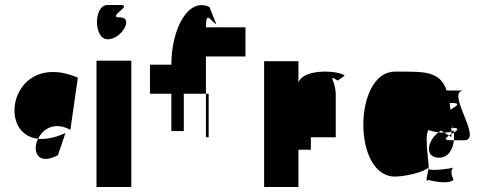

<svg xmlns="http://www.w3.org/2000/svg" viewBox="-20 -752 1946 772"><path d="M133 -194C109 -145 130 -84 213 -128L243 -217C199 -197 162 -191 133 -194ZM133 -194C152 -233 198 -265 263 -230L293 -440C28 -552 -39 -212 133 -194Z M368 0H508V-508H368ZM413 -594C469 -594 519 -682 463 -682C405 -682 519 -732 463 -732H413C355 -732 356 -594 413 -594Z M583 -375H669V-225H719V-375H808V-525H967V-642H808C808 -714 828 -666 850 -654L822 -724C736 -764 669 -635 669 -492H583ZM808 -200H819V-375H808Z M1042 0H1180V-150H1230V-200H1330V-370C1330 -431 1294 -455 1338 -428L1366 -448C1342 -469 1200 -478 1180 -420V-506H1042Z M1568 -42C1603 -42 1684 -58 1703 -79C1704 -78 1704 -76 1703 -72C1700 -74 1700 -76 1703 -79C1708 -76 1684 -208 1703 -229C1705 -228 1723 -222 1743 -220C1746 -222 1750 -225 1753 -227L1766 -219C1777 -219 1787 -220 1795 -223V-238H1800C1799 -242 1797 -247 1796 -252C1798 -248 1800 -243 1801 -238C1828 -237 1820 -229 1805 -219C1806 -209 1806 -198 1805 -188H1846C1926 -188 1766 -388 1846 -388H1776C1748 -468 1687 -464 1568 -464C1401 -464 1396 -42 1568 -42ZM1703 -29C1708 -26 1784 -8 1803 -29C1808 -26 1784 -57 1802 -78C1793 -74 1717 -64 1703 -72C1700 -54 1687 -12 1703 -29ZM1743 -220C1698 -186 1685 -118 1746 -118C1782 -118 1801 -151 1805 -188H1796C1763 -188 1770 -197 1785 -207L1766 -219C1759 -219 1750 -219 1743 -220ZM1785 -207 1795 -201V-213C1792 -211 1788 -209 1785 -207ZM1788 -338H1796C1839 -338 1812 -324 1791 -311C1790 -321 1789 -329 1788 -338ZM1793 -288C1793 -288 1793 -289 1793 -289C1794 -289 1795 -288 1796 -288ZM1795 -213C1798 -215 1802 -217 1805 -219C1805 -222 1804 -226 1803 -229C1801 -227 1798 -224 1795 -223ZM1800 -238C1801 -235 1802 -234 1803 -232C1802 -234 1802 -236 1801 -238ZM1803 -79C1803 -79 1803 -78 1802 -78C1802 -78 1803 -79 1803 -79ZM1802 -277C1802 -278 1803 -279 1803 -279C1803 -279 1803 -278 1802 -277ZM1803 -229C1804 -229 1804 -230 1803 -232Z"/></svg>

Font: Digital Distortion
Style: Regular
Weight: 400
Version: Version 1